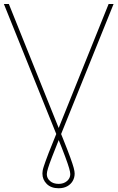

<svg xmlns="http://www.w3.org/2000/svg" viewBox="-59 -748 602 983"><path d="M-39.1 -727.5H-13.7L264.6 -35.2Q288.6 24.4 301 58.8Q313.5 93.3 318.4 111.6Q323.2 129.9 323.2 140.6Q323.2 161.6 313.2 178.7Q303.2 195.8 284.9 205.8Q266.6 215.8 241.2 215.8Q202.6 215.8 180.4 193.8Q158.2 171.9 158.2 140.6Q158.2 134.3 159.4 126.2Q160.6 118.2 164.3 106.7Q168 95.2 174.1 77.9Q180.2 60.5 189.9 35.4Q199.7 10.3 213.9 -24.4L497.1 -727.5H522.5L247.1 -44.9Q222.2 17.6 207.5 55.4Q192.9 93.3 186.8 113.3Q180.7 133.3 180.7 143.6Q180.7 164.6 197.3 179Q213.9 193.4 241.2 193.4Q267.1 193.4 283.9 179Q300.8 164.6 300.8 143.6Q300.8 133.3 294.9 113Q289.1 92.8 274.4 53.2Q259.8 13.7 232.4 -53.7Z"/></svg>

Font: Inter 24pt Thin
Style: Regular
Weight: 250
Designer: Rasmus Andersson
Foundry: rsms
Version: Version 4.001;git-66647c0bb